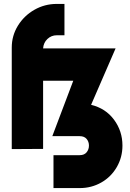

<svg xmlns="http://www.w3.org/2000/svg" viewBox="-20 -760 665 980"><path d="M253 32H387Q410 32 422 17.5Q434 3 434 -17Q434 -37 422 -51Q410 -65 387 -65H247L354 -348H200V0L40 1V-517Q40 -578 71.5 -629Q103 -680 155.5 -710Q208 -740 270 -740H309V-580H270Q242 -580 222 -561Q202 -542 200 -513H570L445 -225Q519 -207 562 -149Q605 -91 605 -17Q605 43 576 93Q547 143 497 171.5Q447 200 387 200H253Z"/></svg>

Font: Lineal Heavy
Style: Regular
Weight: 900
Designer: Created by Frank Adebiaye with contributions from Anton Moglia & Ariel Martín Pérez
Created by Frank ADEBIAYE with FontF
Foundry: Velvetyne Type Foundry
Version: Version 2.000